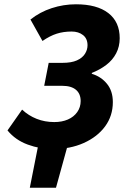

<svg xmlns="http://www.w3.org/2000/svg" viewBox="-20 -683 582 895"><path d="M119 192 157 0H294L241 192ZM226 12Q167 12 109.5 -9Q52 -30 15 -75L83 -172Q113 -144 151 -129Q189 -114 233 -114Q269 -114 296.5 -126Q324 -138 340 -160.5Q356 -183 356 -212Q356 -246 334 -264.5Q312 -283 270 -283H186L207 -390H271Q313 -390 338.5 -401.5Q364 -413 376 -432Q388 -451 388 -472Q388 -503 367 -519.5Q346 -536 314 -536Q276 -536 244.5 -526Q213 -516 178 -492L122 -592Q166 -627 221 -645Q276 -663 334 -663Q432 -663 485 -622Q538 -581 538 -505Q538 -466 521.5 -434.5Q505 -403 475.5 -380.5Q446 -358 408 -343V-339Q451 -326 478.5 -292.5Q506 -259 506 -207Q506 -143 470 -94Q434 -45 370.5 -16.5Q307 12 226 12Z"/></svg>

Font: Source Sans 3 ExtraBold
Style: Italic
Weight: 800
Italic angle: -11°
Version: Version 3.052;hotconv 1.1.0;makeotfexe 2.6.0